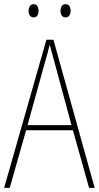

<svg xmlns="http://www.w3.org/2000/svg" viewBox="-20 -907 477 927"><path d="M118 -854C118 -837 126 -823 142 -823C159 -823 166 -836 166 -854C166 -872 159 -887 142 -887C126 -887 118 -871 118 -854ZM272 -855C272 -837 280 -823 296 -823C313 -823 321 -837 321 -855C321 -873 313 -887 296 -887C280 -887 272 -872 272 -855ZM410 0H437L238 -715H204L0 0H27L106 -278H332ZM243 -607 325 -303H113L197 -606C206 -638 213 -662 220 -691C228 -660 235 -637 243 -607Z"/></svg>

Font: Noto Sans Thai Cond Thin
Style: Regular
Weight: 100
Width: 3
Designer: Monotype Design Team
Foundry: Monotype Imaging Inc.
Version: Version 2.002